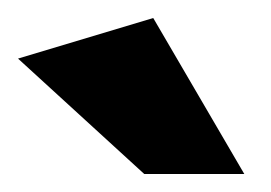

<svg xmlns="http://www.w3.org/2000/svg" viewBox="-23 -799 301 213"><path d="M137 -606H248L147 -779L-3 -734Z"/></svg>

Font: Geom
Style: Bold
Weight: 700
Version: Version 1.102